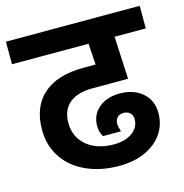

<svg xmlns="http://www.w3.org/2000/svg" viewBox="-105 -736 765 797"><g transform="rotate(-15 277.5 -338.0)"><path d="M40 -255Q40 -354 100 -407Q160 -460 273 -460H325L319 -551H-10V-648H565V-551H431L440 -368H288Q222 -368 187.5 -339Q153 -310 153 -255Q153 -194 197 -157Q241 -120 313 -120Q362 -120 392.5 -142Q423 -164 423 -199Q423 -216 412.5 -226Q402 -236 385 -236Q368 -236 358 -226Q348 -216 348 -199Q348 -186 355 -165H278Q265 -185 265 -211Q265 -259 299.5 -288.5Q334 -318 390 -318Q451 -318 488 -285Q525 -252 525 -199Q525 -148 498 -109.5Q471 -71 423 -49.5Q375 -28 313 -28Q232 -28 170 -56.5Q108 -85 74 -136.5Q40 -188 40 -255Z"/></g></svg>

Font: Madhuban Medium
Style: Regular
Weight: 500
Designer: jaikishan Patel
Foundry: MagicType
Version: Version 1.000